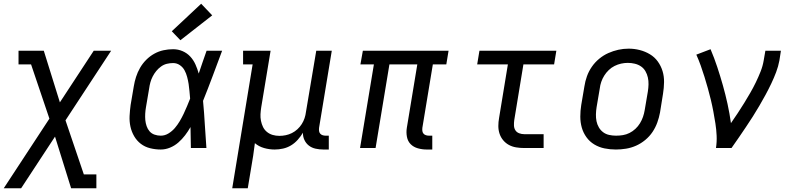

<svg xmlns="http://www.w3.org/2000/svg" viewBox="-38 -791 4258 1026"><path d="M-18 215 226 -157 128 -447H61V-520H196L282 -244L463 -520H556L312 -148L410 141H477V215H342L256 -61L75 215Z M821 8Q792 8 764 1Q736 -6 714.5 -22.5Q693 -39 679 -63Q665 -87 659 -114.5Q653 -142 654.5 -171.5Q656 -201 660 -230L677 -330Q681 -355 689 -380Q697 -405 710.5 -428.5Q724 -452 743.5 -471.5Q763 -491 786.5 -504Q810 -517 835.5 -522.5Q861 -528 887 -528Q914 -528 938 -517.5Q962 -507 979 -488.5Q996 -470 1006.5 -446.5Q1017 -423 1024 -398Q1034 -428 1044.5 -458.5Q1055 -489 1066 -520H1149Q1124 -453 1099 -386Q1074 -319 1047 -252Q1053 -189 1056.5 -126Q1060 -63 1065 0H982Q981 -28 981 -56Q981 -84 980 -112Q967 -89 951 -68Q935 -47 915 -29.5Q895 -12 870.5 -2Q846 8 821 8ZM821 -66Q843 -66 862.5 -78Q882 -90 896.5 -107Q911 -124 922.5 -143.5Q934 -163 943.5 -183Q953 -203 961.5 -223.5Q970 -244 978 -264Q976 -284 974.5 -303.5Q973 -323 970 -342Q967 -361 962 -380Q957 -399 948 -415.5Q939 -432 923 -443Q907 -454 887 -454Q870 -454 853.5 -450Q837 -446 822.5 -435.5Q808 -425 797 -411.5Q786 -398 778 -382.5Q770 -367 765.5 -350.5Q761 -334 759 -318L742 -218Q739 -201 738 -183.5Q737 -166 738.5 -149.5Q740 -133 745.5 -117Q751 -101 761.5 -89Q772 -77 788 -71.5Q804 -66 821 -66ZM926 -576 880 -624 1037 -771 1096 -709Z M1203 215 1312 -447H1261V-520H1408L1358 -218Q1355 -199 1354 -181Q1353 -163 1356.5 -145.5Q1360 -128 1367.5 -112.5Q1375 -97 1388.5 -86Q1402 -75 1419 -70Q1436 -65 1455 -65Q1472 -65 1489 -68.5Q1506 -72 1522 -80Q1538 -88 1551.5 -100.5Q1565 -113 1574.5 -128Q1584 -143 1589.5 -159.5Q1595 -176 1597 -193L1652 -520H1735L1667 -108Q1666 -99 1667 -91Q1668 -83 1673 -77Q1678 -71 1686 -68.5Q1694 -66 1702 -66H1719V8H1690Q1669 8 1648.5 3.5Q1628 -1 1612.5 -13Q1597 -25 1588.5 -43.5Q1580 -62 1581 -82Q1569 -62 1553 -44Q1537 -26 1517 -14Q1497 -2 1474.5 3Q1452 8 1430 8Q1401 8 1373 0Q1345 -8 1324 -26Q1320 7 1315 40.5Q1310 74 1304 107L1286 215Z M2242 8Q2218 8 2195 1.5Q2172 -5 2156.5 -20.5Q2141 -36 2136.5 -60Q2132 -84 2136 -108L2192 -447H2043L1969 0H1886L1960 -447H1888L1901 -520H2359L2347 -447H2275L2219 -108Q2218 -99 2219 -91Q2220 -83 2225 -77Q2230 -71 2238 -68.5Q2246 -66 2255 -66H2272V8Z M2763 0Q2741 0 2720 -3.5Q2699 -7 2681.5 -16.5Q2664 -26 2651 -41.5Q2638 -57 2631.5 -76.5Q2625 -96 2625 -117.5Q2625 -139 2629 -161L2676 -447H2512L2524 -520H2935L2923 -447H2759L2710 -149Q2708 -135 2708.5 -120.5Q2709 -106 2716 -95Q2723 -84 2736 -79Q2749 -74 2763 -74H2867V0Z M3253 8Q3222 8 3192.5 2Q3163 -4 3138 -19Q3113 -34 3096 -57.5Q3079 -81 3071 -109Q3063 -137 3063 -168Q3063 -199 3068 -230L3085 -330Q3089 -357 3098.5 -383.5Q3108 -410 3124.5 -434Q3141 -458 3164 -477Q3187 -496 3213 -507.5Q3239 -519 3266 -525Q3293 -531 3321 -531Q3352 -531 3381 -523.5Q3410 -516 3435 -501Q3460 -486 3477 -462.5Q3494 -439 3502.5 -411Q3511 -383 3510.5 -352Q3510 -321 3505 -290L3489 -190Q3484 -163 3474.5 -136.5Q3465 -110 3449 -86Q3433 -62 3410 -43Q3387 -24 3361 -12.5Q3335 -1 3307.5 3.5Q3280 8 3253 8ZM3254 -66Q3273 -66 3291 -69Q3309 -72 3326 -80.5Q3343 -89 3357.5 -102.5Q3372 -116 3382 -132.5Q3392 -149 3398 -166.5Q3404 -184 3407 -202L3424 -302Q3427 -321 3427.5 -340Q3428 -359 3424 -377Q3420 -395 3411 -410.5Q3402 -426 3387.5 -436Q3373 -446 3354.5 -450.5Q3336 -455 3317 -455Q3299 -455 3281 -451Q3263 -447 3246 -438.5Q3229 -430 3215 -416.5Q3201 -403 3191 -387Q3181 -371 3175 -353.5Q3169 -336 3167 -318L3150 -218Q3147 -199 3146.5 -180Q3146 -161 3149.5 -143.5Q3153 -126 3162 -110.5Q3171 -95 3185 -84.5Q3199 -74 3217 -70Q3235 -66 3254 -66Z M3788 0Q3793 -33 3791.5 -66Q3790 -99 3785 -131Q3780 -163 3774 -195Q3768 -227 3760.5 -258Q3753 -289 3744.5 -319.5Q3736 -350 3726.5 -380.5Q3717 -411 3706.5 -440.5Q3696 -470 3683 -499L3759 -528Q3779 -481 3795 -432.5Q3811 -384 3825 -334.5Q3839 -285 3850 -234.5Q3861 -184 3868 -133Q3886 -159 3904 -186Q3922 -213 3938.5 -240Q3955 -267 3971 -294.5Q3987 -322 4001 -351Q4015 -380 4026.5 -409Q4038 -438 4043 -468L4052 -520H4135L4127 -468Q4121 -436 4109.5 -405.5Q4098 -375 4083.5 -344.5Q4069 -314 4053 -284.5Q4037 -255 4020 -226Q4003 -197 3985 -168.5Q3967 -140 3948 -112Q3929 -84 3910 -56Q3891 -28 3871 0Z"/></svg>

Font: Iosevka Etoile Oblique
Style: Regular
Weight: 400
Italic angle: -9°
Designer: Belleve Invis
Foundry: Belleve Invis
Version: Version 15.5.2; ttfautohint (v1.8.4)